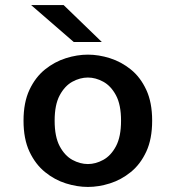

<svg xmlns="http://www.w3.org/2000/svg" viewBox="-20 -728 690 759"><path d="M327.5 11Q285 11 240.5 -3Q196 -17 158 -47.8Q120 -78.5 96.5 -128.5Q73 -178.5 73 -251Q73 -323 96.5 -373Q120 -423 158 -453.5Q196 -484 240.5 -498Q285 -512 327.5 -512Q370 -512 414.5 -498Q459 -484 497 -453.5Q535 -423 558.2 -373Q581.5 -323 581.5 -251Q581.5 -178.5 558.2 -128.5Q535 -78.5 497 -47.8Q459 -17 414.5 -3Q370 11 327.5 11ZM327.5 -79.5Q358 -79.5 388.2 -96Q418.5 -112.5 438.5 -150Q458.5 -187.5 458.5 -251Q458.5 -314 438.5 -351.2Q418.5 -388.5 388.2 -405Q358 -421.5 327.5 -421.5Q296.5 -421.5 266.2 -405Q236 -388.5 216 -351.2Q196 -314 196 -251Q196 -187.5 216 -150Q236 -112.5 266.2 -96Q296.5 -79.5 327.5 -79.5ZM271.5 -562 103 -708H231.5L382.5 -562Z"/></svg>

Font: Trispace Medium
Style: Regular
Weight: 500
Designer: Tyler Finck
Foundry: Etcetera Type Company
Version: Version 1.210; ttfautohint (v1.8.3)